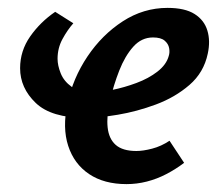

<svg xmlns="http://www.w3.org/2000/svg" viewBox="-20 -454 558 487"><path d="M301 13Q244 13 206 -12.5Q168 -38 153 -84Q138 -130 151 -191Q165 -256 202 -311Q239 -366 291.5 -400Q344 -434 405 -434Q449 -434 473.5 -418.5Q498 -403 506 -376.5Q514 -350 507 -318Q497 -270 460.5 -238.5Q424 -207 375.5 -189Q327 -171 279 -163Q231 -155 197 -155Q110 -155 70.5 -193Q31 -231 31 -281Q31 -325 56.5 -361.5Q82 -398 120 -424L166 -395Q151 -378 138.5 -355Q126 -332 126 -305Q126 -288 134 -268Q142 -248 161.5 -234Q181 -220 215 -220Q235 -220 265 -226Q295 -232 326 -243.5Q357 -255 379.5 -272.5Q402 -290 408 -312Q411 -321 409 -332Q407 -343 397.5 -351Q388 -359 368 -359Q339 -359 318 -335.5Q297 -312 282.5 -275Q268 -238 259 -199Q250 -160 253 -131Q256 -102 273.5 -86.5Q291 -71 326 -71Q343 -71 366 -77Q389 -83 410 -97L447 -41Q426 -25 402 -12.5Q378 0 352.5 6.5Q327 13 301 13Z"/></svg>

Font: Ysabeau Infant
Style: Bold Italic
Weight: 700
Italic angle: -12°
Designer: Christian Thalmann (Catharsis Fonts)
Version: Version 2.001;gftools[0.9.30]; featfreeze: ss01,ss02,lnum